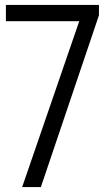

<svg xmlns="http://www.w3.org/2000/svg" viewBox="-20 -760 450 780"><path d="M70 0 302 -674H4V-740H382V-698L146 0Z"/></svg>

Font: Encode Sans Condensed
Style: Regular
Weight: 400
Width: 3
Designer: Multiple Designers
Foundry: Impallari Type
Version: Version 3.000; ttfautohint (v1.8.3) -l 8 -r 50 -G 200 -x 14 